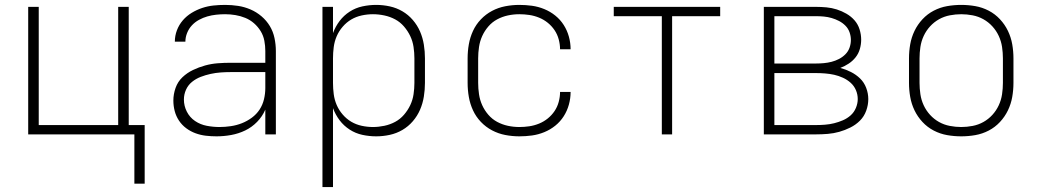

<svg xmlns="http://www.w3.org/2000/svg" viewBox="-20 -548 4240 783"><path d="M528 201V0H95V-520H138V-38H462V-520H505V-38H570V201Z M863 8Q841 8 819.5 5.5Q798 3 777.5 -4.5Q757 -12 739.5 -25Q722 -38 710 -56Q698 -74 692.5 -95Q687 -116 687 -138Q687 -164 696 -189.5Q705 -215 724 -233Q743 -251 767 -262.5Q791 -274 816.5 -281Q842 -288 868 -290Q894 -292 920 -292H1062V-340Q1062 -361 1058 -382Q1054 -403 1043 -421Q1032 -439 1016 -453Q1000 -467 980.5 -475Q961 -483 940 -486.5Q919 -490 898 -490Q880 -490 861.5 -488Q843 -486 825.5 -481Q808 -476 791.5 -467Q775 -458 762.5 -444.5Q750 -431 743 -413.5Q736 -396 736 -378H693Q693 -402 701.5 -424.5Q710 -447 725.5 -465Q741 -483 761.5 -495.5Q782 -508 804.5 -515.5Q827 -523 850.5 -525.5Q874 -528 898 -528Q925 -528 951 -524Q977 -520 1001.5 -509.5Q1026 -499 1046.5 -481.5Q1067 -464 1080.5 -441.5Q1094 -419 1099.5 -392.5Q1105 -366 1105 -340V0H1062V-101Q1050 -73 1028.5 -51Q1007 -29 980 -16Q953 -3 923 2.5Q893 8 863 8ZM875 -30Q898 -30 921.5 -33.5Q945 -37 966.5 -45.5Q988 -54 1007 -68Q1026 -82 1038.5 -101Q1051 -120 1056.5 -143Q1062 -166 1062 -189V-254H920Q900 -254 879.5 -252.5Q859 -251 838.5 -246.5Q818 -242 798.5 -234.5Q779 -227 763 -214Q747 -201 738.5 -182Q730 -163 730 -142Q730 -116 742 -92.5Q754 -69 775.5 -54.5Q797 -40 823 -35Q849 -30 875 -30Z M1295 215V-520H1338V-413Q1348 -440 1365 -462.5Q1382 -485 1406 -500.5Q1430 -516 1458 -522Q1486 -528 1514 -528Q1542 -528 1569.5 -522Q1597 -516 1621 -502Q1645 -488 1663.5 -466.5Q1682 -445 1693 -419.5Q1704 -394 1708.5 -366Q1713 -338 1713 -310V-210Q1713 -182 1708.5 -154Q1704 -126 1693 -100.5Q1682 -75 1663.5 -53.5Q1645 -32 1621 -18Q1597 -4 1569.5 2Q1542 8 1514 8Q1486 8 1458 2Q1430 -4 1406 -19.5Q1382 -35 1365 -57.5Q1348 -80 1338 -107V215ZM1501 -30Q1524 -30 1547.5 -35Q1571 -40 1591.5 -51Q1612 -62 1627.5 -80Q1643 -98 1653 -119Q1663 -140 1666.5 -163.5Q1670 -187 1670 -210V-310Q1670 -333 1666.5 -356.5Q1663 -380 1653 -401Q1643 -422 1627.5 -440Q1612 -458 1591.5 -469Q1571 -480 1547.5 -485Q1524 -490 1501 -490Q1478 -490 1455 -485Q1432 -480 1412.5 -468.5Q1393 -457 1377.5 -439Q1362 -421 1353 -400Q1344 -379 1341 -356Q1338 -333 1338 -310V-210Q1338 -187 1341 -164Q1344 -141 1353 -120Q1362 -99 1377.5 -81Q1393 -63 1412.5 -51.5Q1432 -40 1455 -35Q1478 -30 1501 -30Z M2098 8Q2069 8 2040.5 2.5Q2012 -3 1986.5 -16.5Q1961 -30 1941 -51Q1921 -72 1909 -98Q1897 -124 1892 -152.5Q1887 -181 1887 -210V-310Q1887 -339 1892 -367.5Q1897 -396 1909 -422Q1921 -448 1941 -469Q1961 -490 1986.5 -503.5Q2012 -517 2040.5 -522.5Q2069 -528 2098 -528Q2124 -528 2149.5 -524.5Q2175 -521 2199.5 -511Q2224 -501 2244.5 -484.5Q2265 -468 2279 -446Q2293 -424 2300 -398.5Q2307 -373 2307 -347H2264Q2264 -367 2258.5 -387.5Q2253 -408 2241.5 -425Q2230 -442 2214 -455Q2198 -468 2178.5 -476Q2159 -484 2138.5 -487Q2118 -490 2098 -490Q2074 -490 2051 -485Q2028 -480 2007.5 -469Q1987 -458 1971.5 -440Q1956 -422 1946.5 -401Q1937 -380 1933.5 -356.5Q1930 -333 1930 -310V-210Q1930 -187 1933.5 -163.5Q1937 -140 1946.5 -119Q1956 -98 1971.5 -80Q1987 -62 2007.5 -51Q2028 -40 2051 -35Q2074 -30 2098 -30Q2118 -30 2138.5 -33Q2159 -36 2178.5 -44Q2198 -52 2214 -65Q2230 -78 2241.5 -95Q2253 -112 2258.5 -132.5Q2264 -153 2264 -173H2307Q2307 -147 2300 -121.5Q2293 -96 2279 -74Q2265 -52 2244.5 -35.5Q2224 -19 2199.5 -9Q2175 1 2149.5 4.5Q2124 8 2098 8Z M2679 0V-482H2483V-520H2917V-482H2721V0Z M3095 0V-520H3308Q3329 -520 3350.5 -518Q3372 -516 3392.5 -509.5Q3413 -503 3432 -492Q3451 -481 3465 -465Q3479 -449 3485.5 -428Q3492 -407 3492 -386Q3492 -367 3486.5 -348Q3481 -329 3469 -314Q3457 -299 3441 -288.5Q3425 -278 3407 -271Q3429 -265 3450 -254.5Q3471 -244 3487.5 -228Q3504 -212 3512.5 -189.5Q3521 -167 3521 -144Q3521 -120 3512.5 -96.5Q3504 -73 3487 -56Q3470 -39 3448 -28Q3426 -17 3403 -10.5Q3380 -4 3356 -2Q3332 0 3308 0ZM3138 -289H3308Q3324 -289 3340 -290.5Q3356 -292 3371.5 -296Q3387 -300 3401.5 -307.5Q3416 -315 3427.5 -326.5Q3439 -338 3444.5 -353.5Q3450 -369 3450 -385Q3450 -401 3444.5 -416.5Q3439 -432 3427.5 -443.5Q3416 -455 3401.5 -462.5Q3387 -470 3371.5 -474.5Q3356 -479 3340 -480.5Q3324 -482 3308 -482H3138ZM3138 -38H3308Q3326 -38 3345 -39.5Q3364 -41 3382 -45.5Q3400 -50 3417.5 -57.5Q3435 -65 3449 -77.5Q3463 -90 3470.5 -108Q3478 -126 3478 -144Q3478 -163 3470.5 -180.5Q3463 -198 3449 -210.5Q3435 -223 3417.5 -231Q3400 -239 3382 -243Q3364 -247 3345 -248.5Q3326 -250 3308 -250H3138Z M3900 8Q3871 8 3842.5 3Q3814 -2 3788 -15.5Q3762 -29 3742 -50.5Q3722 -72 3709.5 -98Q3697 -124 3692 -152.5Q3687 -181 3687 -210V-310Q3687 -339 3692 -367.5Q3697 -396 3709.5 -422Q3722 -448 3742 -469.5Q3762 -491 3788 -504.5Q3814 -518 3842.5 -523Q3871 -528 3900 -528Q3929 -528 3957.5 -523Q3986 -518 4012 -504.5Q4038 -491 4058 -469.5Q4078 -448 4090.5 -422Q4103 -396 4108 -367.5Q4113 -339 4113 -310V-210Q4113 -181 4108 -152.5Q4103 -124 4090.5 -98Q4078 -72 4058 -50.5Q4038 -29 4012 -15.5Q3986 -2 3957.5 3Q3929 8 3900 8ZM3900 -30Q3923 -30 3946.5 -34.5Q3970 -39 3990.5 -50.5Q4011 -62 4027 -79.5Q4043 -97 4053 -118.5Q4063 -140 4066.5 -163.5Q4070 -187 4070 -210V-310Q4070 -333 4066.5 -356.5Q4063 -380 4053 -401.5Q4043 -423 4027 -440.5Q4011 -458 3990.5 -469.5Q3970 -481 3946.5 -485.5Q3923 -490 3900 -490Q3877 -490 3853.5 -485.5Q3830 -481 3809.5 -469.5Q3789 -458 3773 -440.5Q3757 -423 3747 -401.5Q3737 -380 3733.5 -356.5Q3730 -333 3730 -310V-210Q3730 -187 3733.5 -163.5Q3737 -140 3747 -118.5Q3757 -97 3773 -79.5Q3789 -62 3809.5 -50.5Q3830 -39 3853.5 -34.5Q3877 -30 3900 -30Z"/></svg>

Font: Iosevka SS04 XLt Ex
Style: Regular
Weight: 200
Width: 7
Monospace: yes
Designer: Belleve Invis
Foundry: Belleve Invis
Version: Version 19.0.0; ttfautohint (v1.8.4)